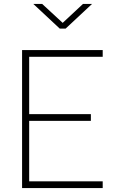

<svg xmlns="http://www.w3.org/2000/svg" viewBox="-20 -954 592 974"><path d="M92 0V-700H501V-666H128V-375H441V-341H128V-34H501V0ZM283 -809 149 -934H194L298 -838L401 -934H447L313 -809Z"/></svg>

Font: Titillium Web ExtraLight
Style: Regular
Weight: 275
Version: Version 1.002;PS 57.000;hotconv 1.0.70;makeotf.lib2.5.55311